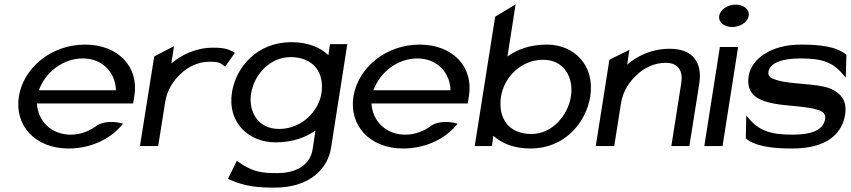

<svg xmlns="http://www.w3.org/2000/svg" viewBox="-20 -665 3873 874"><path d="M66 -226C45 -95 139 11 292 11C393 11 482 -32 535 -96L540 -102L533 -104C533 -104 473 -121 427 -97H426C390 -69 348 -52 302 -52C216 -52 153 -111 148 -194H586L592 -231C612 -360 519 -462 367 -462C214 -462 87 -357 66 -226ZM157 -254C187 -338 268 -399 357 -399C444 -399 505 -338 508 -254Z M617 0H700L732 -201C741 -257 771 -301 806 -332C836 -360 881 -384 933 -384C978 -384 984 -378 1000 -365L1005 -362L1049 -424L1046 -427C1021 -439 1009 -448 951 -448C870 -448 806 -415 760 -376L772 -455L682 -408Z M1036 -245C1014 -108 1111 -17 1234 -17C1312 -17 1371 -39 1416 -71L1403 15C1392 84 1332 123 1242 123C1181 123 1132 121 1064 71L1058 67L1018 149L1022 151C1098 186 1160 189 1231 189C1390 189 1472 103 1487 8L1561 -464H1482L1475 -414C1440 -447 1386 -473 1306 -473C1150 -473 1054 -359 1036 -245ZM1123 -239C1137 -327 1210 -405 1302 -405C1407 -405 1458 -335 1443 -239C1430 -159 1354 -78 1250 -78C1153 -78 1110 -159 1123 -239Z M1589 -226C1568 -95 1662 11 1815 11C1916 11 2005 -32 2058 -96L2063 -102L2056 -104C2056 -104 1996 -121 1950 -97H1949C1913 -69 1871 -52 1825 -52C1739 -52 1676 -111 1671 -194H2109L2115 -231C2135 -360 2042 -462 1890 -462C1737 -462 1610 -357 1589 -226ZM1680 -254C1710 -338 1791 -399 1880 -399C1967 -399 2028 -338 2031 -254Z M2141 0H2219L2226 -47C2261 -15 2315 11 2395 11C2552 11 2648 -108 2667 -226C2689 -368 2593 -462 2470 -462C2392 -462 2335 -440 2290 -408L2327 -645L2234 -589ZM2261 -227C2274 -311 2350 -393 2452 -393C2549 -393 2592 -311 2579 -227C2565 -136 2491 -55 2399 -55C2295 -55 2245 -128 2261 -227Z M2692 0H2776L2807 -196C2816 -252 2847 -296 2882 -327C2912 -355 2957 -379 3010 -379C3069 -379 3090 -341 3081 -286L3036 0H3118L3163 -283C3178 -378 3137 -443 3029 -443C2945 -443 2881 -410 2835 -371L2845 -438L2754 -393Z M3254 -593C3249 -563 3278 -542 3313 -542C3348 -542 3383 -563 3388 -593C3393 -623 3364 -644 3329 -644C3294 -644 3259 -623 3254 -593ZM3186 0H3269L3340 -451H3257Z M3388 -319C3374 -232 3436 -205 3511 -192C3572 -182 3652 -181 3703 -165C3725 -158 3740 -147 3736 -123C3728 -72 3672 -52 3589 -52C3488 -52 3435 -69 3386 -129L3377 -139L3375 -35L3376 -34C3421 3 3502 11 3586 11C3750 11 3814 -61 3827 -143C3838 -211 3803 -243 3759 -262C3695 -287 3585 -279 3514 -301C3491 -308 3475 -316 3478 -338C3485 -382 3548 -399 3623 -399C3724 -399 3772 -382 3821 -322L3830 -312L3833 -416L3831 -417C3786 -454 3710 -462 3626 -462C3488 -462 3400 -396 3388 -319Z"/></svg>

Font: Charger Sport
Style: DfBdExtObl
Weight: 400
Designer: Jasper
Foundry: Cannot Into Space Fonts
Version: Version 1.1